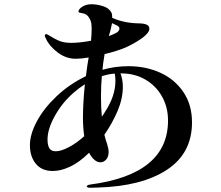

<svg xmlns="http://www.w3.org/2000/svg" viewBox="-20 -835 1040 905"><path d="M885 -258Q885 -112 766.5 -34.5Q648 43 442 49Q430 50 406 50Q389 50 389 43Q389 41 393 38.5Q397 36 404 35Q772 -13 772 -267Q772 -330 743.5 -380.5Q715 -431 665 -460Q615 -489 552 -489H548Q559 -460 559 -425Q559 -370 534 -311.5Q509 -253 472 -200Q479 -171 485 -156Q492 -133 492 -119Q492 -96 480.5 -83Q469 -70 453 -70Q438 -70 424 -82.5Q410 -95 400 -115Q353 -69 309.5 -49Q266 -29 229 -29Q177 -29 149 -63Q121 -97 121 -151Q121 -202 154 -263.5Q187 -325 247.5 -382Q308 -439 385 -476Q392 -534 398 -564Q362 -558 337 -558Q291 -558 251.5 -588Q212 -618 197 -652Q191 -661 191 -667Q191 -674 198 -674Q202 -674 208 -670Q240 -650 261.5 -641.5Q283 -633 316 -633Q356 -633 409 -643Q412 -673 412 -700Q412 -723 408 -735Q401 -753 391.5 -762Q382 -771 366 -773Q359 -774 354.5 -775.5Q350 -777 350 -780Q350 -792 368 -803.5Q386 -815 411 -815Q437 -815 465.5 -806Q494 -797 505 -776Q509 -769 509 -751Q562 -727 629 -725Q658 -725 671 -719Q684 -713 684 -700Q684 -681 652.5 -657.5Q621 -634 574 -612Q532 -594 473 -580Q465 -533 463 -506Q521 -523 586 -523Q668 -523 736 -492Q804 -461 844.5 -401Q885 -341 885 -258ZM493 -665Q513 -672 531 -682Q543 -690 543 -701Q543 -708 533 -714Q527 -717 520.5 -720Q514 -723 508 -726Q503 -696 493 -665ZM521 -488Q496 -487 460 -476Q456 -433 456 -379Q456 -325 460 -285Q463 -290 467 -295Q471 -300 474 -306Q524 -382 524 -453Q524 -473 521 -488ZM243 -122Q267 -122 303 -140.5Q339 -159 377 -193Q371 -235 371 -281Q371 -346 380 -438Q351 -419 327 -398Q274 -352 239 -289.5Q204 -227 204 -177Q204 -151 212.5 -136.5Q221 -122 243 -122Z"/></svg>

Font: Shippori Mincho
Style: Bold
Weight: 700
Designer: FONTDASU
Foundry: FONTDASU / Google Inc. / but / Adobe
Version: Version 3.110; ttfautohint (v1.8.3)